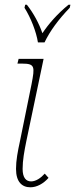

<svg xmlns="http://www.w3.org/2000/svg" viewBox="-20 -786 319 815"><path d="M141 -606H169C192 -654 227 -702 276 -753L279 -766H271C223 -727 186 -684 160 -645C146 -686 123 -729 94 -766H87L84 -753C111 -710 134 -651 141 -606ZM109 9C136 9 164 -6 186 -31L170 -49C153 -30 132 -16 112 -16C91 -16 76 -31 76 -69C76 -105 83 -144 92 -188L165 -536H59L54 -516H74C129 -516 128 -503 114 -429L65 -188C55 -142 48 -105 48 -69C48 -13 74 9 109 9Z"/></svg>

Font: Noto Serif Condensed Thin
Style: Italic
Weight: 100
Width: 3
Italic angle: -12°
Designer: Monotype Design Team
Foundry: Monotype Imaging Inc.
Version: Version 2.013